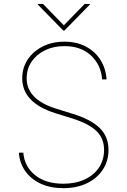

<svg xmlns="http://www.w3.org/2000/svg" viewBox="-20 -952 652 983"><path d="M502.8 -545.5Q497.5 -620 445.8 -668Q394.2 -715.9 309.7 -715.9Q254.3 -715.9 210.6 -694.6Q166.9 -673.3 141.7 -636.2Q116.5 -599.1 116.5 -551.1Q116.5 -441.8 269.9 -394.9L352.3 -369.3Q446.7 -340.2 491.1 -296Q535.5 -251.8 535.5 -184.7Q535.5 -127.8 506.4 -83.5Q477.3 -39.1 425.1 -13.8Q372.9 11.4 304 11.4Q237.6 11.4 187.9 -11.9Q138.1 -35.2 109.2 -76.2Q80.3 -117.2 76.7 -170.5H99.4Q104.8 -99.8 159.4 -55.6Q214.1 -11.4 304 -11.4Q366.5 -11.4 413.5 -33.2Q460.6 -55 486.7 -94.1Q512.8 -133.2 512.8 -184.7Q512.8 -243.3 473.7 -281.2Q434.7 -319.2 346.6 -346.6L264.2 -372.2Q93.8 -425.8 93.8 -551.1Q93.8 -604.8 121.8 -647.2Q149.9 -689.6 198.7 -714.1Q247.5 -738.6 309.7 -738.6Q372.2 -738.6 419.4 -713.8Q466.6 -688.9 494.3 -645.2Q522 -601.6 525.6 -545.5ZM200.3 -931.8 306.8 -822.4 413.4 -931.8H440.3V-929L309.7 -795.5H304L173.3 -929V-931.8Z"/></svg>

Font: Inter UI Thin
Style: Regular
Weight: 100
Designer: Rasmus Andersson
Foundry: rsms
Version: 3.2;8d6f07862